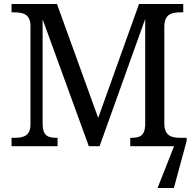

<svg xmlns="http://www.w3.org/2000/svg" viewBox="-20 -734 978 964"><path d="M38 0H269V-42H266C221 -42 194 -51 194 -114V-637L426 0H480L709 -639V-105C706 -50 680 -42 637 -42H634V0H854L771 210H853L917 -26V-42H887C842 -42 805 -51 805 -114V-600C805 -663 842 -672 887 -672H900V-714H678L473 -142L266 -714H38V-672H51C95 -672 133 -663 133 -604V-109C133 -50 95 -42 51 -42H38Z"/></svg>

Font: Noto Serif
Style: Regular
Weight: 400
Designer: Monotype Design Team
Foundry: Monotype Imaging Inc.
Version: Version 2.015